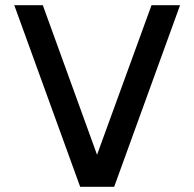

<svg xmlns="http://www.w3.org/2000/svg" viewBox="-20 -720 749 740"><path d="M289 0 35 -700H145L354 -123.5L564 -700H674L420 0Z"/></svg>

Font: Urbanist SemiBold
Style: Regular
Weight: 600
Designer: Corey Hu
Foundry: Corey Hu
Version: Version 1.321; ttfautohint (v1.8.4.7-5d5b)